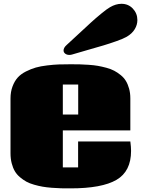

<svg xmlns="http://www.w3.org/2000/svg" viewBox="-20 -991 753 1025"><path d="M36.1 0ZM335.9 -751Q353 -766.6 397 -807.4Q440.9 -848.1 465.1 -870.4Q489.3 -892.6 519.8 -917.7Q550.3 -942.9 567.4 -952.6Q598.6 -970.7 628.4 -970.7Q665 -970.7 689.2 -945.1Q713.4 -919.4 713.4 -883.8Q713.4 -858.4 699.2 -835Q685.1 -811.5 656.7 -794.9Q639.2 -784.7 602.1 -771.5Q564.9 -758.3 531.5 -748.3Q498 -738.3 444.3 -723.1Q390.6 -708 365.7 -700.2Q358.9 -697.8 350.1 -697.8Q336.9 -697.8 328.1 -704.6Q319.3 -711.4 319.3 -721.7Q319.3 -736.3 335.9 -751ZM315.4 -379.4H397.5V-539.6H315.4ZM675.8 -235.8Q679.7 -206.1 679.7 -185.5Q679.7 -76.2 601.8 -30.8Q523.9 14.6 356.9 14.6Q328.1 14.6 306.6 14.2Q285.2 13.7 256.8 11.5Q228.5 9.3 207.5 5.6Q186.5 2 162.4 -4.9Q138.2 -11.7 120.8 -21.2Q103.5 -30.8 86.7 -44.9Q69.8 -59.1 59.3 -76.9Q48.8 -94.7 42.5 -119.1Q36.1 -143.6 36.1 -172.4V-465.3Q36.1 -501 46.9 -529.5Q57.6 -558.1 74.5 -576.9Q91.3 -595.7 118.4 -609.4Q145.5 -623 171.1 -630.4Q196.8 -637.7 231.9 -641.8Q267.1 -646 293.7 -647Q320.3 -647.9 356 -647.9Q383.8 -647.9 404.8 -647.5Q425.8 -647 453.9 -645Q481.9 -643.1 502.7 -639.4Q523.4 -635.7 547.9 -629.2Q572.3 -622.6 589.8 -613.3Q607.4 -604 624.5 -590.1Q641.6 -576.2 652.1 -558.8Q662.6 -541.5 669.2 -517.8Q675.8 -494.1 675.8 -465.8V-294.9H315.4V-97.2H397V-235.8Z"/></svg>

Font: Coda ExtraBold
Style: Regular
Weight: 800
Version: Version 2.001; ttfautohint (v0.8) -r 50 -G 200 -x